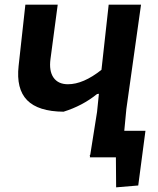

<svg xmlns="http://www.w3.org/2000/svg" viewBox="-20 -670 679 825"><path d="M365 0 368 -6 397 -189 405 -267 397 -266Q334 -215 253 -190Q144 -191 96.5 -239.5Q49 -288 60 -387L89 -650H228L197 -417Q190 -365 210 -336.5Q230 -308 272 -308Q338 -308 416 -370L447 -650H586L523 -202L514 -108H605L574 127L479 135L478 6H366L367 0Z"/></svg>

Font: Alegreya Sans
Style: Bold Italic
Weight: 700
Italic angle: -7°
Designer: Juan Pablo del Peral
Foundry: Huerta Tipografica
Version: Version 2.007